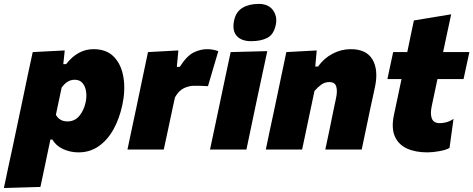

<svg xmlns="http://www.w3.org/2000/svg" viewBox="-67 -768 2430 986"><path d="M-47 197.5Q-36 144.5 -24.8 92.2Q-13.5 40 0 -22.5L51 -264.5Q62.5 -321 75 -379.5Q87.5 -438 101 -500.5L265.5 -509L258 -438.5H272.5Q332 -515.5 413.5 -515.5Q480.5 -515.5 518.5 -475.8Q556.5 -436 567 -370.8Q577.5 -305.5 561.5 -230Q546.5 -159 515.8 -103.8Q485 -48.5 439.8 -17Q394.5 14.5 336 14.5Q294.5 14.5 257.5 -2.2Q220.5 -19 202 -51.5H192L183.5 -12Q172 42.5 162 91Q152 139.5 140.5 192ZM279.5 -144.5Q317 -144.5 340.5 -173Q364 -201.5 373 -243.5Q379 -272 375 -298.5Q371 -325 356.5 -341.8Q342 -358.5 316 -358.5Q296.5 -358.5 279.5 -347.8Q262.5 -337 249.5 -318L220 -178.5Q238.5 -144.5 279.5 -144.5Z M587.5 0Q598.5 -52.5 609 -101.8Q619.5 -151 633 -214.5L643.5 -264.5Q655 -321 667.5 -379.5Q680 -438 693 -500.5L849 -509L841 -424.5H856Q893 -482 928 -498.8Q963 -515.5 995.5 -515.5Q1027.5 -515.5 1054 -505L1001 -325.5Q981 -327 964.5 -327.2Q948 -327.5 927.5 -327.5Q905.5 -327.5 878.8 -315.8Q852 -304 831.5 -268L817.5 -203.5Q806 -149 795.8 -101.2Q785.5 -53.5 774 0Z M1011.5 0Q1022.5 -52.5 1033.2 -102.2Q1044 -152 1057 -214.5L1067.5 -264.5Q1078.5 -317 1087 -357.2Q1095.5 -397.5 1102.8 -431.5Q1110 -465.5 1117.5 -500.5L1305.5 -505.5Q1298 -469.5 1290.5 -434.5Q1283 -399.5 1274.2 -358.8Q1265.5 -318 1254 -264.5L1243.5 -214.5Q1230.5 -152.5 1220 -102.5Q1209.5 -52.5 1198.5 0ZM1222.5 -556.5Q1173 -556.5 1148.8 -583.5Q1124.5 -610.5 1135 -662Q1144.5 -707.5 1178.2 -727.8Q1212 -748 1262 -748Q1311 -748 1334.5 -716.2Q1358 -684.5 1349.5 -641.5Q1339 -590.5 1305.8 -573.5Q1272.5 -556.5 1222.5 -556.5Z M1298 0Q1309 -52.5 1319.5 -102.5Q1330 -152.5 1343.5 -214.5L1354 -264.5Q1365.5 -320.5 1378 -379.2Q1390.5 -438 1403.5 -500.5L1559.5 -509L1552 -426.5H1566.5Q1595.5 -468 1640.2 -491.8Q1685 -515.5 1734.5 -515.5Q1814.5 -515.5 1845.8 -462.5Q1877 -409.5 1859 -323Q1854.5 -301.5 1848.2 -272.5Q1842 -243.5 1835.5 -214.5Q1822.5 -152 1812 -102.2Q1801.5 -52.5 1790.5 0H1603.5Q1615 -52.5 1625 -101Q1635 -149.5 1646 -204L1659 -265.5Q1666.5 -300.5 1659.8 -323.5Q1653 -346.5 1624 -346.5Q1601.5 -346.5 1583.5 -333.8Q1565.5 -321 1548 -301L1527.5 -204Q1516 -149.5 1505.8 -101Q1495.5 -52.5 1484.5 0Z M2128 14.5Q2066 14.5 2022.5 -5.5Q1979 -25.5 1960.5 -68Q1942 -110.5 1956 -177.5Q1964.5 -217.5 1973.2 -258.5Q1982 -299.5 1995 -362H1922.5L1952 -500.5H2024.5Q2033.5 -545 2041.8 -583.8Q2050 -622.5 2058.5 -663L2250 -694.5Q2239 -644.5 2229.5 -599.2Q2220 -554 2208.5 -500.5H2343.5L2313.5 -362H2179.5L2150 -222.5Q2141.5 -181.5 2151 -158.5Q2160.5 -135.5 2192 -135.5Q2206.5 -135.5 2224.5 -140Q2242.5 -144.5 2262 -157.5L2241.5 -8.5Q2224.5 2 2190 8.2Q2155.5 14.5 2128 14.5Z"/></svg>

Font: Commissioner ExtraBold
Style: Italic
Weight: 800
Italic angle: -12°
Designer: Kostas Bartsokas
Foundry: Kostas Bartsokas
Version: Version 1.000; ttfautohint (v1.8.3)